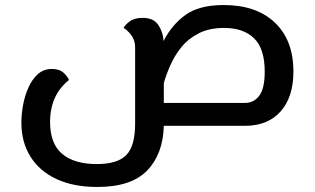

<svg xmlns="http://www.w3.org/2000/svg" viewBox="-20 -500 1251 763"><path d="M366 243Q272 243 204.5 211.5Q137 180 101 122.5Q65 65 65 -13Q65 -45 71.5 -81.5Q78 -118 92.5 -151Q107 -184 130 -205Q153 -226 186 -226Q217 -226 233.5 -210Q250 -194 254 -182Q179 -122 179 -15Q179 71 227 111.5Q275 152 365 152Q447 152 482 116Q517 80 517 -9V-312Q517 -340 501.5 -360.5Q486 -381 471 -389Q477 -401 495.5 -415Q514 -429 547 -429Q590 -429 609 -401Q628 -373 630 -337Q663 -402 717.5 -441Q772 -480 869 -480Q999 -480 1072.5 -410Q1146 -340 1146 -216Q1146 -114 1095 -57Q1044 0 954 0H631Q628 112 565 177.5Q502 243 366 243ZM871 -389Q812 -389 770.5 -368Q729 -347 702 -314Q675 -281 658 -243Q641 -205 631 -170V-91H954Q989 -91 1010.5 -120Q1032 -149 1032 -215Q1032 -307 989.5 -348Q947 -389 871 -389Z"/></svg>

Font: El Messiri SemiBold
Style: Regular
Weight: 600
Designer: Mohamed Gaber
Foundry: Kief Type Foundry
Version: Version 2.020; ttfautohint (v1.8.3)